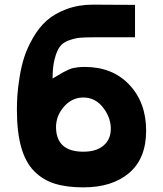

<svg xmlns="http://www.w3.org/2000/svg" viewBox="-20 -798 704 829"><path d="M340 11Q268 11 216.5 -5Q165 -21 127.5 -59Q90 -97 71.5 -162.5Q53 -228 53 -324Q53 -355 55 -386Q57 -417 64.5 -464.5Q72 -512 85 -552Q98 -592 123 -635.5Q148 -679 181.5 -709Q215 -739 267 -758.5Q319 -778 382 -778Q383 -778 446 -777.5Q509 -777 563 -777V-637H386Q347 -637 325 -635Q303 -633 277 -623.5Q251 -614 238 -596Q225 -578 216 -543.5Q207 -509 207 -459Q216 -464 232.5 -474Q249 -484 255 -487Q261 -490 273.5 -496Q286 -502 295 -504Q304 -506 317 -507.5Q330 -509 346 -509Q466 -509 538.5 -432Q611 -355 611 -234Q611 -114 538 -51.5Q465 11 340 11ZM340 -143Q394 -143 424.5 -167.5Q455 -192 458 -232Q462 -284 427.5 -330.5Q393 -377 340 -377Q288 -377 252 -332.5Q216 -288 223 -230Q234 -143 340 -143Z"/></svg>

Font: OpenDyslexic
Style: Bold
Weight: 800
Designer: Abbie Gonzalez
Version: Version 0.920;hotconv 1.0.109;makeotfexe 2.5.65596